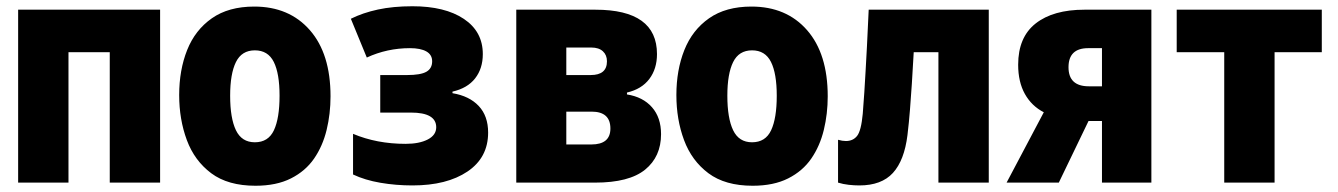

<svg xmlns="http://www.w3.org/2000/svg" viewBox="-20 -584 4280 614"><path d="M38 0V-553H492V0H331V-417H199V0Z M797 10Q709 10 655.5 -30Q602 -70 577.5 -136Q553 -202 553 -280Q553 -360 578.5 -424Q604 -488 657.5 -525.5Q711 -563 793 -563Q905 -563 971 -487.5Q1037 -412 1037 -276Q1037 -220 1024.5 -168.5Q1012 -117 984.5 -77Q957 -37 910.5 -13.5Q864 10 797 10ZM795 -129Q838 -129 856 -167.5Q874 -206 874 -278Q874 -349 855.5 -386Q837 -423 795 -423Q753 -423 734.5 -385.5Q716 -348 716 -278Q716 -206 734.5 -167.5Q753 -129 795 -129Z M1299 9Q1246 9 1196.5 0.5Q1147 -8 1109 -26V-156Q1185 -124 1277 -124Q1321 -124 1348 -138Q1375 -152 1375 -177Q1375 -224 1294 -224H1196V-344H1282Q1325 -344 1343.5 -354.5Q1362 -365 1362 -388Q1362 -409 1343.5 -419.5Q1325 -430 1291 -430Q1218 -430 1153 -400L1102 -524Q1140 -543 1188.5 -553.5Q1237 -564 1299 -564Q1403 -564 1463.5 -523.5Q1524 -483 1524 -411Q1524 -365 1499.5 -333.5Q1475 -302 1427 -291V-286Q1481 -277 1511 -245Q1541 -213 1541 -160Q1541 -80 1475 -35.5Q1409 9 1299 9Z M1631 0V-553H1884Q2081 -553 2081 -411Q2081 -364 2056.5 -331.5Q2032 -299 1985 -288V-282Q2036 -274 2065 -241Q2094 -208 2094 -155Q2094 -83 2043 -41.5Q1992 0 1883 0ZM1791 -344H1869Q1921 -344 1921 -388Q1921 -408 1908 -420Q1895 -432 1871 -432H1791ZM1791 -122H1871Q1932 -122 1932 -173Q1932 -227 1872 -227H1791Z M2387 10Q2299 10 2245.5 -30Q2192 -70 2167.5 -136Q2143 -202 2143 -280Q2143 -360 2168.5 -424Q2194 -488 2247.5 -525.5Q2301 -563 2383 -563Q2495 -563 2561 -487.5Q2627 -412 2627 -276Q2627 -220 2614.5 -168.5Q2602 -117 2574.5 -77Q2547 -37 2500.5 -13.5Q2454 10 2387 10ZM2385 -129Q2428 -129 2446 -167.5Q2464 -206 2464 -278Q2464 -349 2445.5 -386Q2427 -423 2385 -423Q2343 -423 2324.5 -385.5Q2306 -348 2306 -278Q2306 -206 2324.5 -167.5Q2343 -129 2385 -129Z M2728 9Q2712 9 2694 7Q2676 5 2660 0V-137Q2674 -133 2685 -133Q2708 -133 2721 -149.5Q2734 -166 2739 -220Q2742 -257 2744 -288.5Q2746 -320 2748 -355Q2750 -390 2752.5 -437Q2755 -484 2758 -553H3142V0H2981V-417H2902Q2899 -360 2896 -316Q2893 -272 2890 -233Q2887 -194 2882 -152Q2872 -71 2835.5 -31Q2799 9 2728 9Z M3199 0 3318 -225Q3279 -245 3257.5 -283.5Q3236 -322 3236 -377Q3236 -465 3292 -509Q3348 -553 3448 -553H3662V0H3504V-197H3461L3366 0ZM3462 -308H3504V-430H3460Q3397 -430 3397 -369Q3397 -308 3462 -308Z M3895 0V-417H3743V-553H4207V-417H4056V0Z"/></svg>

Font: Noto Sans Mono Condensed Black
Style: Regular
Weight: 900
Width: 3
Designer: Monotype Design Team
Foundry: Monotype Imaging Inc.
Version: Version 2.014